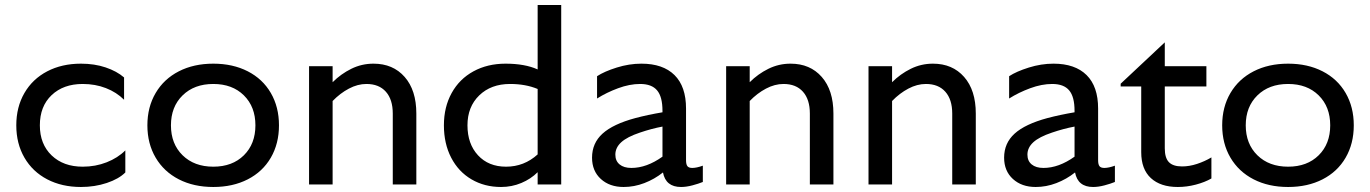

<svg xmlns="http://www.w3.org/2000/svg" viewBox="-20 -736 5466 766"><path d="M303 10Q227 10 168.5 -20.5Q110 -51 77.5 -107Q45 -163 45 -236Q45 -309 77.5 -365Q110 -421 168.5 -451.5Q227 -482 303 -482Q357 -482 401.5 -467Q446 -452 475 -427V-338Q445 -368 402.5 -384.5Q360 -401 310 -401Q233 -401 186 -356.5Q139 -312 139 -236Q139 -161 186 -116Q233 -71 310 -71Q361 -71 405.5 -88.5Q450 -106 480 -136V-48Q454 -22 406 -6Q358 10 303 10Z M1093 -236Q1093 -163 1060.5 -107Q1028 -51 968.5 -20.5Q909 10 831 10Q753 10 693.5 -20.5Q634 -51 601 -107Q568 -163 568 -236Q568 -309 601 -365Q634 -421 693.5 -451.5Q753 -482 831 -482Q909 -482 968.5 -451.5Q1028 -421 1060.5 -365Q1093 -309 1093 -236ZM999 -236Q999 -310 953 -355.5Q907 -401 831 -401Q755 -401 708.5 -355.5Q662 -310 662 -236Q662 -162 708.5 -116.5Q755 -71 831 -71Q907 -71 953 -116.5Q999 -162 999 -236Z M1307 -472V-408Q1340 -441 1381.5 -461.5Q1423 -482 1470 -482Q1548 -482 1594.5 -429Q1641 -376 1641 -283V0H1547V-283Q1547 -339 1519.5 -370Q1492 -401 1442 -401Q1407 -401 1372 -382.5Q1337 -364 1307 -333V0H1213V-472Z M1751 -236Q1751 -309 1782 -365Q1813 -421 1869 -451.5Q1925 -482 1997 -482Q2074 -482 2125 -459V-716H2219V0H2125V-49Q2098 -22 2060 -6Q2022 10 1979 10Q1913 10 1861 -20.5Q1809 -51 1780 -107Q1751 -163 1751 -236ZM1999 -71Q2071 -71 2125 -120V-381Q2077 -401 2015 -401Q1939 -401 1892 -355.5Q1845 -310 1845 -236Q1845 -162 1887 -116.5Q1929 -71 1999 -71Z M2625 -48Q2591 -21 2550.5 -5.5Q2510 10 2468 10Q2412 10 2377 -22Q2342 -54 2342 -107Q2342 -165 2384 -203Q2426 -241 2515 -265Q2564 -278 2623 -288V-294Q2623 -350 2601.5 -375.5Q2580 -401 2534 -401Q2492 -401 2446 -384Q2400 -367 2362 -343V-432Q2391 -451 2440.5 -466.5Q2490 -482 2539 -482Q2625 -482 2671 -436.5Q2717 -391 2717 -303V-97Q2717 -80 2722.5 -73Q2728 -66 2742 -66Q2759 -66 2784 -75V-10Q2767 -3 2742.5 3.5Q2718 10 2697 10Q2636 10 2625 -48ZM2499 -66Q2560 -66 2623 -111V-231Q2580 -223 2533 -207Q2482 -190 2458.5 -168.5Q2435 -147 2435 -119Q2435 -94 2452 -80Q2469 -66 2499 -66Z M2971 -472V-408Q3004 -441 3045.5 -461.5Q3087 -482 3134 -482Q3212 -482 3258.5 -429Q3305 -376 3305 -283V0H3211V-283Q3211 -339 3183.5 -370Q3156 -401 3106 -401Q3071 -401 3036 -382.5Q3001 -364 2971 -333V0H2877V-472Z M3539 -472V-408Q3572 -441 3613.5 -461.5Q3655 -482 3702 -482Q3780 -482 3826.5 -429Q3873 -376 3873 -283V0H3779V-283Q3779 -339 3751.5 -370Q3724 -401 3674 -401Q3639 -401 3604 -382.5Q3569 -364 3539 -333V0H3445V-472Z M4269 -48Q4235 -21 4194.5 -5.5Q4154 10 4112 10Q4056 10 4021 -22Q3986 -54 3986 -107Q3986 -165 4028 -203Q4070 -241 4159 -265Q4208 -278 4267 -288V-294Q4267 -350 4245.5 -375.5Q4224 -401 4178 -401Q4136 -401 4090 -384Q4044 -367 4006 -343V-432Q4035 -451 4084.5 -466.5Q4134 -482 4183 -482Q4269 -482 4315 -436.5Q4361 -391 4361 -303V-97Q4361 -80 4366.5 -73Q4372 -66 4386 -66Q4403 -66 4428 -75V-10Q4411 -3 4386.5 3.5Q4362 10 4341 10Q4280 10 4269 -48ZM4143 -66Q4204 -66 4267 -111V-231Q4224 -223 4177 -207Q4126 -190 4102.5 -168.5Q4079 -147 4079 -119Q4079 -94 4096 -80Q4113 -66 4143 -66Z M4627 -391V-144Q4627 -106 4643.5 -89Q4660 -72 4696 -72Q4725 -72 4755.5 -82Q4786 -92 4813 -108V-24Q4787 -9 4751 0.5Q4715 10 4679 10Q4610 10 4571.5 -25.5Q4533 -61 4533 -129V-391H4451V-402L4627 -567V-472H4793V-391Z M5381 -236Q5381 -163 5348.5 -107Q5316 -51 5256.5 -20.5Q5197 10 5119 10Q5041 10 4981.5 -20.5Q4922 -51 4889 -107Q4856 -163 4856 -236Q4856 -309 4889 -365Q4922 -421 4981.5 -451.5Q5041 -482 5119 -482Q5197 -482 5256.5 -451.5Q5316 -421 5348.5 -365Q5381 -309 5381 -236ZM5287 -236Q5287 -310 5241 -355.5Q5195 -401 5119 -401Q5043 -401 4996.5 -355.5Q4950 -310 4950 -236Q4950 -162 4996.5 -116.5Q5043 -71 5119 -71Q5195 -71 5241 -116.5Q5287 -162 5287 -236Z"/></svg>

Font: Madhuban
Style: Regular
Weight: 400
Designer: jaikishan Patel
Foundry: MagicType
Version: Version 1.000